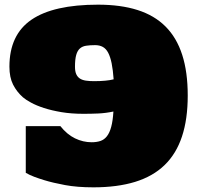

<svg xmlns="http://www.w3.org/2000/svg" viewBox="-20 -781 850 815"><path d="M369.1 -177.2Q390.1 -177.2 406.2 -182.6Q422.4 -188 433.8 -202.6Q445.3 -217.3 452.1 -242.7Q459 -268.1 461.4 -307.6Q429.2 -300.8 397.9 -299.3Q366.7 -297.9 334.5 -297.9Q283.2 -297.9 241.2 -304.9Q199.2 -312 166.7 -322.5Q134.3 -333 111.6 -345.5Q88.9 -357.9 77.1 -368.2Q50.8 -391.6 35.4 -422.1Q20 -452.6 20 -498Q20 -633.3 113.5 -697.3Q207 -761.2 396 -761.2Q492.2 -761.2 563.7 -738.5Q635.3 -715.8 682.6 -668.5Q730 -621.1 753.4 -548.3Q776.9 -475.6 776.9 -375.5Q776.9 -274.9 752.4 -201.4Q728 -127.9 678.5 -80.1Q628.9 -32.2 553.5 -9Q478 14.2 376.5 14.2Q307.6 14.2 256.1 4.6Q204.6 -4.9 166.5 -16.6Q144.5 -23.4 125.5 -30.5Q106.4 -37.6 89.4 -47.4V-245.6H236.3Q264.2 -210.4 298.3 -193.8Q332.5 -177.2 369.1 -177.2ZM378.9 -436.5Q432.6 -436.5 462.4 -444.3Q459.5 -484.4 453.9 -512.2Q448.2 -540 439.2 -557.1Q430.2 -574.2 416.5 -581.8Q402.8 -589.4 383.8 -589.4Q361.8 -589.4 345.7 -586.9Q329.6 -584.5 319.1 -575.2Q308.6 -565.9 303.5 -547.6Q298.3 -529.3 298.3 -498Q298.3 -478 303.7 -466.1Q309.1 -454.1 319.3 -447.5Q329.6 -440.9 344.7 -438.7Q359.9 -436.5 378.9 -436.5Z"/></svg>

Font: Holtwood One SC
Style: Regular
Weight: 400
Version: Version 1.000